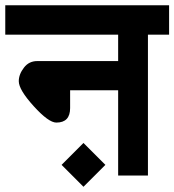

<svg xmlns="http://www.w3.org/2000/svg" viewBox="-30 -653 668 736"><path d="M290 -105 374 -21 290 63 206.1 -21ZM42 -341.8Q42 -368.2 62 -394Q81.1 -418.9 112.8 -418.9H422.9V-520H-9.8V-632.8H618.2V-520H537.1V20H422.9V-307.1H238.8V-238.8Q238.8 -183.1 186 -183.1Q156.2 -183.1 99.1 -246.1Q42 -309.1 42 -341.8Z"/></svg>

Font: Miedinger*
Style: Bold
Weight: 700
Version: Version 001.000